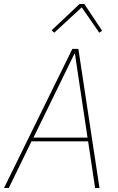

<svg xmlns="http://www.w3.org/2000/svg" viewBox="-37 -943 594 963"><path d="M440 0 405 -234H121L7 0H-17L326 -698H356L462 0ZM357 -552 339 -673H336L277 -552L131 -253H402ZM386 -923 475 -789 461 -779 373 -906 235 -779 222 -791 362 -923Z"/></svg>

Font: IBM Plex Sans Condensed Thin
Style: Italic
Weight: 100
Width: 3
Italic angle: -11°
Designer: Mike Abbink, Paul van der Laan, Pieter van Rosmalen
Foundry: Bold Monday
Version: Version 1.3